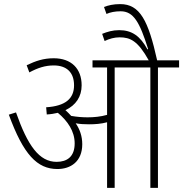

<svg xmlns="http://www.w3.org/2000/svg" viewBox="-20 -916 893 936"><path d="M381 -213C381 -252 369 -286 349 -315C369 -311 392 -310 414 -310C443 -310 473 -312 502 -320V0H539V-587H713V0H750V-587H853V-622H746C703 -816 662 -896 566 -896C532 -896 508 -890 487 -882L499 -848C517 -856 540 -861 568 -861C631 -861 661 -808 702 -677L699 -675C664 -740 623 -769 561 -769C529 -769 503 -761 478 -751L490 -716C513 -727 537 -734 563 -734C615 -734 652 -717 705 -622H431V-587H502V-356C470 -347 438 -344 407 -344C383 -344 355 -346 327 -351C318 -361 309 -370 299 -379C350 -403 378 -445 378 -500C378 -582 327 -632 242 -632C192 -632 154 -619 110 -598L123 -563C164 -585 200 -597 242 -597C305 -597 341 -563 341 -500C341 -436 300 -399 205 -393L208 -358C227 -359 245 -362 262 -366C310 -326 344 -276 344 -217C344 -152 307 -127 256 -127C171 -127 115 -206 58 -368L23 -357C94 -163 161 -92 260 -92C324 -92 381 -128 381 -213Z"/></svg>

Font: Noto Sans SemiCondensed ExtraLight
Style: Regular
Weight: 200
Width: 4
Designer: Monotype Design Team
Foundry: Monotype Imaging Inc.
Version: Version 2.013